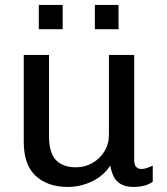

<svg xmlns="http://www.w3.org/2000/svg" viewBox="-20 -728 661 758"><path d="M247.2 10Q168.2 10 121 -33.6Q73.8 -77.2 73.8 -168.2V-511H173.5V-191.5Q173.5 -125 200.8 -96.2Q228 -67.5 280 -67.5Q315.2 -67.5 344.8 -84.4Q374.2 -101.2 392.1 -130.2Q410 -159.2 410 -194.8V-511H509.8V-95.2Q509.8 -76.5 518.1 -68.6Q526.5 -60.8 537.5 -60.8Q548.5 -60.8 560.6 -64.9Q572.8 -69 583 -74.5V-10.5Q570 -0.8 550.9 4.6Q531.8 10 507 10Q475 10 455.8 -1.9Q436.5 -13.8 427.8 -33.2Q419 -52.8 415.2 -74.5Q390 -34.5 344 -12.2Q298 10 247.2 10ZM133.2 -612.8V-708.5H227.5V-612.8ZM354.5 -612.8V-708.5H448V-612.8Z"/></svg>

Font: Chivo Medium
Style: Regular
Weight: 500
Designer: Hector Gatti
Foundry: Omnibus-Type
Version: Version 2.002